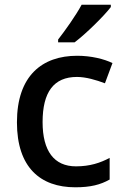

<svg xmlns="http://www.w3.org/2000/svg" viewBox="-20 -786 530 816"><path d="M451 -756V-766H327C303 -721 256 -655 227 -618V-606H297C345 -642 423 -719 451 -756ZM300 10C365 10 407 -1 446 -23V-115C407 -94 362 -79 303 -79C210 -79 161 -144 161 -267C161 -394 208 -459 307 -459C345 -459 389 -446 426 -432L458 -518C423 -535 368 -549 308 -549C160 -549 52 -465 52 -266C52 -75 151 10 300 10Z"/></svg>

Font: Noto Sans Bassa Vah Medium
Style: Regular
Weight: 500
Designer: Monotype Design Team
Foundry: Monotype Imaging Inc.
Version: Version 2.002